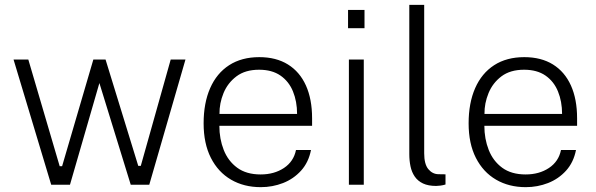

<svg xmlns="http://www.w3.org/2000/svg" viewBox="-20 -763 2460 793"><path d="M746 -517 596.5 0H520L390.5 -420L269 0H191.5L36 -517H97L226.5 -76.5H236.5L365.5 -517H416L551 -78H561.5L685 -517Z M886 -243.5Q886 -189.5 904 -143.8Q922 -98 959.8 -70.2Q997.5 -42.5 1056.5 -42.5Q1112.5 -42.5 1152.8 -69.2Q1193 -96 1202.5 -143.5H1264.5Q1254.5 -92.5 1223.5 -58.2Q1192.5 -24 1149 -7Q1105.5 10 1057 10Q987.5 10 934.2 -21Q881 -52 851 -111Q821 -170 821 -253.5Q821 -337.5 848 -399Q875 -460.5 926.5 -493.8Q978 -527 1051 -527Q1120.5 -527 1169.2 -496.8Q1218 -466.5 1243.5 -410Q1269 -353.5 1269 -274.5V-243.5ZM886.5 -292.5H1207Q1207 -344 1190 -385.5Q1173 -427 1138.2 -451Q1103.5 -475 1050 -475Q993 -475 956.8 -447.8Q920.5 -420.5 903.2 -378.5Q886 -336.5 886.5 -292.5Z M1482.5 -517V0H1421V-517ZM1485.5 -722V-646.5H1417.5V-722Z M1781.5 5Q1749 5 1727.2 -5.2Q1705.5 -15.5 1693 -33.8Q1680.5 -52 1675.5 -75.8Q1670.5 -99.5 1670.5 -126.5V-743H1732V-130Q1732 -85 1749 -64.5Q1766 -44 1790.5 -43.5L1820 -43V-1Q1810.5 2 1799.8 3.5Q1789 5 1781.5 5Z M1980.5 -243.5Q1980.5 -189.5 1998.5 -143.8Q2016.5 -98 2054.2 -70.2Q2092 -42.5 2151 -42.5Q2207 -42.5 2247.2 -69.2Q2287.5 -96 2297 -143.5H2359Q2349 -92.5 2318 -58.2Q2287 -24 2243.5 -7Q2200 10 2151.5 10Q2082 10 2028.8 -21Q1975.5 -52 1945.5 -111Q1915.5 -170 1915.5 -253.5Q1915.5 -337.5 1942.5 -399Q1969.5 -460.5 2021 -493.8Q2072.5 -527 2145.5 -527Q2215 -527 2263.8 -496.8Q2312.5 -466.5 2338 -410Q2363.5 -353.5 2363.5 -274.5V-243.5ZM1981 -292.5H2301.5Q2301.5 -344 2284.5 -385.5Q2267.5 -427 2232.8 -451Q2198 -475 2144.5 -475Q2087.5 -475 2051.2 -447.8Q2015 -420.5 1997.8 -378.5Q1980.5 -336.5 1981 -292.5Z"/></svg>

Font: Public Sans ExtraLight
Style: Regular
Weight: 250
Designer: The Public Sans Project Authors: Dan O. Williams and USWDS (Libre Franklin designed by Pablo Impallari and Rodrigo Fuenz
Version: Version 1.007